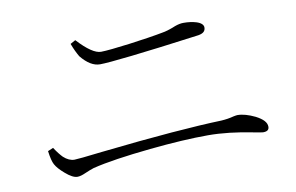

<svg xmlns="http://www.w3.org/2000/svg" viewBox="-57 -689 1021 663"><g transform="rotate(-10 454.0 -358.0)"><path d="M166 -125C174 -125 184 -128 195 -133C206 -138 217 -142 226 -145C274 -157 342 -167 430 -176C509 -184 577 -188 634 -188C681 -188 735 -182 794 -170C810 -167 820 -165 824 -165C838 -165 845 -170 845 -181C845 -196 833 -209 808 -222C785 -233 765 -239 746 -239C743 -239 739 -238 733 -237C718 -233 704 -231 689 -230C595 -227 453 -216 264 -195C206 -188 173 -185 166 -185C153 -185 140 -191 128 -202C121 -209 111 -221 100 -238L81 -230C84 -207 88 -191 93 -182C99 -171 109 -160 124 -147C141 -132 155 -125 166 -125ZM310 -494C343 -494 461 -507 662 -534C679 -537 687 -544 687 -557C687 -566 679 -574 663 -579C650 -583 635 -585 618 -585C609 -585 599 -583 588 -579C574 -573 559 -568 544 -565C483 -553 354 -536 321 -536C301 -536 274 -554 240 -591L222 -581C229 -562 237 -546 244 -534C266 -507 288 -494 310 -494Z"/></g></svg>

Font: AllPunType ExtraLight
Style: Regular
Weight: 280
Version: 1.0